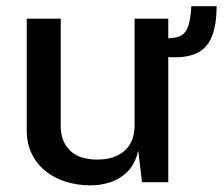

<svg xmlns="http://www.w3.org/2000/svg" viewBox="-20 -576 708 607"><path d="M262.5 10Q223.5 9.5 188 -1.5Q152.5 -12.5 124.8 -34.5Q97 -56.5 80.8 -89Q64.5 -121.5 64.5 -164.5V-517H172V-176Q172 -129.5 201 -100.5Q230 -71.5 288.5 -71.5Q341.5 -71.5 373.5 -99.2Q405.5 -127 405.5 -180.5V-517H512V-455Q537 -455.5 552.2 -463.5Q567.5 -471.5 575 -493.2Q582.5 -515 585 -556.5H665Q664.5 -497.5 649.8 -460.5Q635 -423.5 601.8 -407.8Q568.5 -392 512 -395.5V0H429L417 -100Q408 -59.5 384.8 -35.2Q361.5 -11 329.8 -0.2Q298 10.5 262.5 10Z"/></svg>

Font: Public Sans Thin Medium
Style: Regular
Weight: 500
Version: Version 2.001